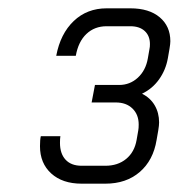

<svg xmlns="http://www.w3.org/2000/svg" viewBox="-20 -725 429 461"><path d="M389 -626Q389 -620 387 -608L383 -585Q378 -557 362 -534.5Q346 -512 321 -500Q341 -490 351.5 -472Q362 -454 362 -431Q362 -424 360 -412L356 -389Q348 -340 315.5 -312Q283 -284 233 -284H176Q130 -284 103 -308.5Q76 -333 76 -374Q76 -390 78 -398H125Q124 -392 124 -382Q124 -356 137.5 -341.5Q151 -327 176 -327H233Q263 -327 283 -343.5Q303 -360 308 -389L312 -412Q313 -417 313 -426Q313 -450 298 -464.5Q283 -479 258 -479H200L208 -521H266Q292 -521 311 -538.5Q330 -556 335 -585L339 -608Q340 -612 340 -619Q340 -639 327.5 -650.5Q315 -662 293 -662H236Q207 -662 187.5 -643.5Q168 -625 162 -591H115Q125 -644 157 -674.5Q189 -705 236 -705H293Q338 -705 363.5 -683.5Q389 -662 389 -626Z"/></svg>

Font: Bai Jamjuree Light
Style: Italic
Weight: 300
Italic angle: -10°
Version: Version 1.000; ttfautohint (v1.6)